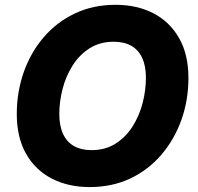

<svg xmlns="http://www.w3.org/2000/svg" viewBox="-20 -757 811 787"><path d="M347.7 9.8Q259.8 9.8 192.1 -25.1Q124.5 -60.1 86.7 -127Q48.8 -193.8 48.8 -289.6Q48.8 -379.9 77.1 -460.7Q105.5 -541.5 158.7 -603.8Q211.9 -666 286.6 -701.7Q361.3 -737.3 453.6 -737.3Q541.5 -737.3 608.6 -702.6Q675.8 -668 714.1 -600.8Q752.4 -533.7 752.4 -437.5Q752.4 -347.2 723.9 -266.6Q695.3 -186 642.1 -123.5Q588.9 -61 514.4 -25.6Q439.9 9.8 347.7 9.8ZM355 -141.6Q411.6 -141.6 453.6 -168.2Q495.6 -194.8 523.4 -238.8Q551.3 -282.7 564.7 -335Q578.1 -387.2 578.1 -438.5Q578.1 -486.8 562.7 -519.8Q547.4 -552.7 518.1 -569.3Q488.8 -585.9 446.3 -585.9Q389.6 -585.9 347.7 -559.3Q305.7 -532.7 277.8 -488.8Q250 -444.8 236.6 -392.8Q223.1 -340.8 223.1 -289.6Q223.1 -241.2 238.5 -208Q253.9 -174.8 283.4 -158.2Q313 -141.6 355 -141.6Z"/></svg>

Font: Inter 16pt ExtraBold
Style: Italic
Weight: 800
Italic angle: -9.3988°
Version: Version 4.001;git-66647c0bb